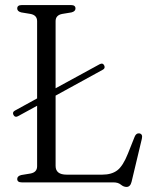

<svg xmlns="http://www.w3.org/2000/svg" viewBox="-20 -720 605 758"><path d="M33 -266.5Q27.5 -278 40 -284L126.5 -331.5V-636.5Q126.5 -660 100.5 -665L64 -671Q48 -675 48 -686.5Q48 -700 66 -700H260.5Q278 -700 278 -686.5Q278 -675 262 -671L225.5 -665Q199.5 -660 199.5 -636.5V-371.5L373.5 -466.5Q386 -473 391.5 -461.5Q397 -450 384.5 -444L199.5 -342.5V-65Q199.5 -30.5 243 -30.5H384Q420.5 -30.5 443 -47.5Q465.5 -64.5 485 -113.5L511.5 -180Q517.5 -195 530 -193.5Q544.5 -191 540 -172L499.5 -2.5Q494.5 18 479.5 18Q468 18 457.2 9Q446.5 0 427.5 0H66Q48 0 48 -13.5Q48 -25 64 -29L100.5 -35Q126.5 -40 126.5 -63.5V-302.5L50.5 -261Q39 -255 33 -266.5Z"/></svg>

Font: Fraunces 72pt S050 Light
Style: Regular
Weight: 300
Version: Version 1.000; ttfautohint (v1.8.3)